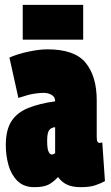

<svg xmlns="http://www.w3.org/2000/svg" viewBox="-20 -764 457 794"><path d="M4 -164Q4 -227 27.5 -263Q51 -299 97 -317.5Q143 -336 208 -345V-346Q208 -363 193.5 -371.5Q179 -380 160 -380Q144 -380 121 -376.5Q98 -373 56 -359L19 -526Q53 -541 98 -550.5Q143 -560 176 -560Q289 -560 334.5 -504Q380 -448 380 -349V-198Q380 -182 383.5 -177.5Q387 -173 390 -173Q397 -173 403 -175L414 -15Q396 -5 373 2.5Q350 10 315 10Q278 10 256 -1Q234 -12 220 -32Q200 -10 179.5 0Q159 10 122 10Q78 10 52 -16Q26 -42 15 -81.5Q4 -121 4 -164ZM175 -182Q175 -148 181 -136.5Q187 -125 194 -125Q196 -125 201 -126.5Q206 -128 208 -131V-238Q192 -237 183.5 -226Q175 -215 175 -182ZM74 -600V-744H324V-600Z"/></svg>

Font: Georama ExtraCondensed Black
Style: Regular
Weight: 900
Width: 2
Designer: Jean-Baptiste Levee
Foundry: Production Type
Version: Version 1.000